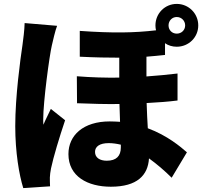

<svg xmlns="http://www.w3.org/2000/svg" viewBox="-20 -896 1040 982"><path d="M106 -778C105 -741 99 -695 95 -666C84 -593 58 -403 58 -251C58 -117 78 -1 99 66L236 57C235 41 235 23 235 12C235 2 238 -21 241 -35C253 -92 283 -192 313 -281L240 -339C227 -310 214 -287 202 -258C201 -262 201 -282 201 -285C201 -377 233 -612 245 -663C249 -681 263 -742 272 -764ZM884 -809C908 -809 927 -790 927 -766C927 -742 908 -724 884 -724C860 -724 842 -742 842 -766C842 -790 860 -809 884 -809ZM598 -142C598 -98 575 -74 526 -74C490 -74 466 -90 466 -119C466 -146 489 -164 536 -164C556 -164 577 -161 598 -156ZM824 -675C841 -663 862 -657 884 -657C945 -657 994 -705 994 -766C994 -827 945 -876 884 -876C823 -876 775 -827 775 -766C775 -757 776 -749 778 -741C668 -728 557 -726 388 -738V-606C466 -602 532 -601 590 -601V-499C521 -498 448 -500 373 -506L374 -368C448 -365 521 -363 591 -364C592 -333 593 -302 594 -273C577 -274 559 -275 541 -275C406 -275 330 -204 330 -108C330 7 429 59 547 59C682 59 737 0 742 -86C782 -57 822 -23 858 13L936 -117C904 -145 836 -203 736 -240C734 -279 731 -321 730 -369C788 -372 842 -376 888 -382V-520C838 -514 785 -509 729 -505V-606C761 -609 792 -611 824 -615Z"/></svg>

Font: Noto Sans T Chinese Black
Style: Bold
Weight: 900
Designer: Ryoko NISHIZUKA (kana & ideographs); Paul D. Hunt (Latin, Greek & Cyrillic); Wenlong ZHANG (bopomofo); Sandoll Communica
Foundry: Adobe Systems Incorporated
Version: Version 1.000;PS 1;hotconv 1.0.78;makeotf.lib2.5.61930